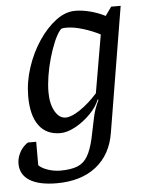

<svg xmlns="http://www.w3.org/2000/svg" viewBox="-60 -558 585 766"><g transform="rotate(-5 233.0 -175.5)"><path d="M137 166Q66 166 28.5 142.5Q-9 119 -9 75Q-9 59 -3 43Q3 27 13 14.5Q23 2 36 -6H69V88Q82 101 106.5 109Q131 117 156 117Q198 117 224 106.5Q250 96 265 70Q280 44 290 0Q300 -46 305 -72Q310 -98 316 -115Q322 -132 331 -151L328 -153Q317 -124 289.5 -96Q262 -68 229 -50Q196 -32 168 -32Q112 -32 82.5 -72.5Q53 -113 53 -189Q53 -247 72 -304.5Q91 -362 122.5 -409Q154 -456 192 -484.5Q230 -513 269 -513Q298 -513 330 -504.5Q362 -496 389 -482L414 -517H452L369 -16Q355 71 294.5 118.5Q234 166 137 166ZM195 -92Q218 -92 253.5 -116Q289 -140 323 -178L363 -410Q333 -426 295.5 -437.5Q258 -449 230 -449Q216 -449 211 -447.5Q206 -446 202 -440Q190 -425 178 -396.5Q166 -368 156 -333Q146 -298 140.5 -263Q135 -228 135 -199Q135 -152 152 -122Q169 -92 195 -92Z"/></g></svg>

Font: Faustina VF Beta
Style: Italic
Weight: 400
Italic angle: -8°
Designer: Alfonso Garcia
Foundry: Omnibus-Type
Version: Version 1.006